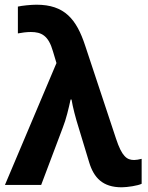

<svg xmlns="http://www.w3.org/2000/svg" viewBox="-20 -786 628 816"><path d="M1 0H155L247 -244C261 -279 272 -326 280 -363H284C289 -332 301 -285 315 -241L359 -96C379 -30 417 10 497 10C521 10 567 3 582 -5V-111C570 -108 559 -106 550 -106C519 -106 498 -121 473 -197L342 -592C305 -705 254 -766 135 -766C112 -766 73 -762 56 -758V-644C72 -647 92 -650 111 -650C156 -650 186 -635 205 -568L220 -518Z"/></svg>

Font: Noto Sans Display
Style: Bold
Weight: 700
Designer: Monotype Design Team
Foundry: Monotype Imaging Inc.
Version: Version 1.900